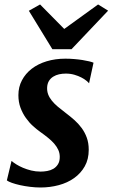

<svg xmlns="http://www.w3.org/2000/svg" viewBox="-20 -831 505 861"><path d="M109.4 -782.7 159.7 -811 268.1 -701.2 419.9 -811 464.8 -783.2 300.8 -610.4H214.8ZM31.7 -109.4Q39.6 -102.5 52.7 -94.2Q65.9 -85.9 83 -78.6Q100.1 -71.3 120.1 -66.4Q140.1 -61.5 162.1 -61.5Q176.3 -61.5 191.7 -64.2Q207 -66.9 219.5 -74.2Q231.9 -81.5 240 -94.5Q248 -107.4 248 -127.4Q248 -144.5 241.2 -159.2Q234.4 -173.8 222.7 -187.3Q210.9 -200.7 194.8 -213.6Q178.7 -226.6 160.2 -239.7Q145 -250.5 127.9 -265.9Q110.8 -281.2 96.2 -301.8Q81.5 -322.3 72 -347.7Q62.5 -373 62.5 -404.3Q62.5 -440.9 78.4 -470.9Q94.2 -501 122.3 -522.7Q150.4 -544.4 189.2 -556.2Q228 -567.9 273.4 -567.9Q293 -567.9 313 -566.2Q333 -564.5 350.1 -561.8Q367.2 -559.1 380.1 -555.9Q393.1 -552.7 399.4 -549.8L379.4 -457.5Q376 -461.9 367.2 -469.2Q358.4 -476.6 344.7 -483.6Q331.1 -490.7 313.5 -495.8Q295.9 -501 274.9 -501Q259.3 -501 244.9 -497.8Q230.5 -494.6 218.8 -487.3Q207 -480 199.7 -468.3Q192.4 -456.5 191.4 -439.9Q190.4 -422.9 195.8 -408.2Q201.2 -393.6 212.2 -379.9Q223.1 -366.2 239 -352.8Q254.9 -339.4 274.4 -324.7Q294.4 -309.6 313 -293.2Q331.5 -276.9 345.9 -257.3Q360.4 -237.8 369.1 -213.9Q377.9 -189.9 377.9 -159.2Q377.9 -116.7 360.1 -85.2Q342.3 -53.7 312.5 -32.5Q282.7 -11.2 243.4 -0.7Q204.1 9.8 161.6 9.8Q138.7 9.8 114.7 6.8Q90.8 3.9 70.1 -0.7Q49.3 -5.4 33.4 -11Q17.6 -16.6 10.7 -22Z"/></svg>

Font: Merriweather Bold
Style: Italic
Weight: 700
Italic angle: -7°
Designer: Eben Sorkin ( eben@eyebytes.com )
Foundry: Eben Sorkin ( eben@eyebytes.com )
Version: Version 1.5; ttfautohint (v0.97) -l 13 -r 13 -G 200 -x 24 -f